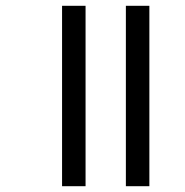

<svg xmlns="http://www.w3.org/2000/svg" viewBox="-20 -642 639 662"><path d="M194 -622H275V0H194ZM414 -622H495V0H414Z"/></svg>

Font: Noto Sans Devanagari
Style: Regular
Weight: 400
Designer: Jelle Bosma - Monotype Design Team
Foundry: Monotype Imaging Inc.
Version: Version 1.901